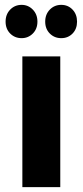

<svg xmlns="http://www.w3.org/2000/svg" viewBox="-20 -770 341 790"><path d="M72 0V-538H228V0ZM232 -613Q204 -613 185 -632Q166 -651 166 -681Q166 -711 185 -730.5Q204 -750 232 -750Q260 -750 278.5 -730.5Q297 -711 297 -681Q297 -651 278.5 -632Q260 -613 232 -613ZM69 -613Q41 -613 22 -632Q3 -651 3 -681Q3 -711 22 -730.5Q41 -750 69 -750Q96 -750 115 -730.5Q134 -711 134 -681Q134 -651 115 -632Q96 -613 69 -613Z"/></svg>

Font: Montserrat Z
Style: Bold
Weight: 700
Designer: Julieta Ulanovsky
Foundry: Julieta Ulanovsky
Version: Version 8.000